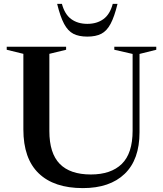

<svg xmlns="http://www.w3.org/2000/svg" viewBox="-20 -955 838 986"><path d="M661 -284V-678L567 -699.5V-715H782.5V-699.5L696.5 -678V-275.5Q696.5 -135.5 620.2 -62.2Q544 11 405.5 11Q257.5 11 178.8 -64.8Q100 -140.5 100 -290.5V-678.5L14.5 -699.5V-715H319.5V-699.5L233.5 -678.5V-282Q233.5 -168 286.8 -113.5Q340 -59 446.5 -59Q550 -59 605.5 -113.2Q661 -167.5 661 -284ZM428.5 -832.5Q477.5 -832.5 511 -856.8Q544.5 -881 559 -935H583.5Q567.5 -869.5 548 -832.8Q528.5 -796 500.2 -781.5Q472 -767 428.5 -767Q385 -767 356.8 -781.5Q328.5 -796 309 -832.8Q289.5 -869.5 273.5 -935H298Q312.5 -881 346 -856.8Q379.5 -832.5 428.5 -832.5Z"/></svg>

Font: Newsreader 72pt Medium
Style: Regular
Weight: 500
Designer: Hugues Gentile
Foundry: Production Type
Version: Version 1.003; ttfautohint (v1.8.3)